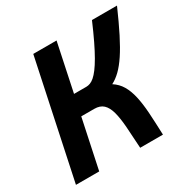

<svg xmlns="http://www.w3.org/2000/svg" viewBox="-153 -820 952 963"><g transform="rotate(-30 323.0 -338.0)"><path d="M295.9 -675.8 237.8 -399.9H309.1Q320.3 -399.9 332 -404.3Q343.8 -408.7 356.7 -419.9Q369.6 -431.2 384.5 -450.9Q399.4 -470.7 417 -501.2Q434.6 -531.7 455.3 -574.7Q476.1 -617.7 501 -675.8H646Q611.3 -596.7 582.8 -540.3Q554.2 -483.9 528.6 -445.3Q502.9 -406.7 478.5 -383.1Q454.1 -359.4 428.2 -346.2Q458.5 -326.7 475.8 -297.4Q493.2 -268.1 502.7 -226.3Q512.2 -184.6 515.9 -128.7Q519.5 -72.8 522 0H390.1Q386.2 -71.3 382.3 -124.5Q378.4 -177.7 368.7 -213.4Q358.9 -249 340.1 -266.6Q321.3 -284.2 288.1 -284.2H212.9L152.8 0H18.1L161.1 -675.8Z"/></g></svg>

Font: Clear Sans
Style: Bold Italic
Weight: 700
Italic angle: -12°
Foundry: Intel Corporation
Version: Version 1.00